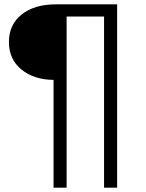

<svg xmlns="http://www.w3.org/2000/svg" viewBox="-20 -762 672 882"><path d="M226 100V-395Q135 -396 78 -443Q21 -490 21 -569Q21 -649 79.5 -695.5Q138 -742 236 -742H518V100H458V-686H286V100Z"/></svg>

Font: Montserrat
Style: Regular
Weight: 400
Designer: Julieta Ulanovsky
Foundry: Julieta Ulanovsky
Version: Version 9.000; ttfautohint (v1.8.4.7-5d5b)